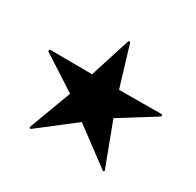

<svg xmlns="http://www.w3.org/2000/svg" viewBox="-109 -579 716 702"><g transform="rotate(30 249.5 -228.5)"><path d="M403 1 408 -3 339 -186 488 -279 486 -287 305 -286 253 -458H246L191 -286L12 -287L10 -279L157 -184L90 -4L96 0L246 -116Z"/></g></svg>

Font: Noto Sans Arabic UI XCn Md
Style: Regular
Weight: 500
Width: 2
Designer: Monotype Design Team, Nadine Chahine and Nizar Qandah
Foundry: Monotype Imaging Inc.
Version: Version 2.010